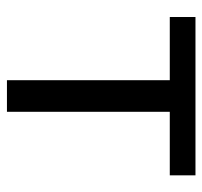

<svg xmlns="http://www.w3.org/2000/svg" viewBox="-35 -548 583 553"><g transform="rotate(90 256.5 -271.5)"><path d="M211 0H302V-469H485V-543H29V-469H211Z"/></g></svg>

Font: Noto Sans JP
Style: Regular
Weight: 400
Designer: Ryoko NISHIZUKA  (kana, bopomofo & ideographs); Paul D. Hunt (Latin, Greek & Cyrillic); Sandoll Communications , Soo-you
Foundry: Adobe
Version: Version 2.002;hotconv 1.0.116;makeotfexe 2.5.65601